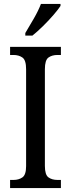

<svg xmlns="http://www.w3.org/2000/svg" viewBox="-20 -951 358 971"><path d="M31 0V-41H48Q75 -41 93.5 -54Q112 -67 112 -111V-601Q112 -647 93.5 -660Q75 -673 48 -673H31V-714H288V-673H271Q243 -673 225 -660Q207 -647 207 -601V-112Q207 -67 225 -54Q243 -41 271 -41H288V0ZM108 -784Q129 -819 151.5 -858Q174 -897 187 -931H286V-921Q275 -904 251 -876Q227 -848 198 -819.5Q169 -791 144 -771H108Z"/></svg>

Font: Noto Serif Condensed
Style: Regular
Weight: 400
Width: 3
Designer: Monotype Design Team
Foundry: Monotype Imaging Inc.
Version: Version 2.013; ttfautohint (v1.8.4.7-5d5b)